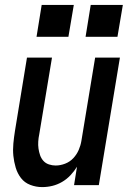

<svg xmlns="http://www.w3.org/2000/svg" viewBox="-20 -755 540 783"><path d="M152 8Q127 8 103.5 -1Q80 -10 65.5 -29Q51 -48 44 -71.5Q37 -95 34.5 -119.5Q32 -144 34.5 -170Q37 -196 41 -221L90 -520H192L140 -207Q137 -193 136 -178Q135 -163 137 -149Q139 -135 143.5 -122Q148 -109 157 -99Q166 -89 179.5 -84.5Q193 -80 207 -80Q226 -80 245.5 -87.5Q265 -95 279 -110Q293 -125 301 -143.5Q309 -162 312 -181L368 -520H469L383 0H282L294 -75Q283 -57 267.5 -40.5Q252 -24 233 -13Q214 -2 193.5 3Q173 8 152 8ZM459 -605H329L350 -735H481ZM259 -605H129L150 -735H281Z"/></svg>

Font: Iosevka SS04 Semibold Oblique
Style: Regular
Weight: 600
Italic angle: -9°
Monospace: yes
Designer: Belleve Invis
Foundry: Belleve Invis
Version: Version 19.0.0; ttfautohint (v1.8.4)